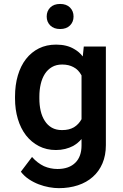

<svg xmlns="http://www.w3.org/2000/svg" viewBox="-20 -770 640 998"><path d="M58.1 -268.1V-257.8Q58.1 -200.7 72.8 -151.6Q87.4 -102.5 115.2 -66.4Q143.1 -30.8 182.4 -10.5Q221.7 9.8 270.5 9.8Q296.4 9.8 318.8 4.2Q341.3 -1.5 359.9 -11.2Q372.1 -18.1 383.1 -27.1Q394 -36.1 403.8 -47.4V-13.7Q403.8 14.6 395.8 37.1Q387.7 59.6 372.6 74.7Q356.4 91.3 332.8 99.9Q309.1 108.4 278.8 108.4Q260.3 108.4 242.7 104.7Q225.1 101.1 208.5 93.8Q191.9 85.9 176.3 74Q160.6 62 146.5 45.9L88.4 122.6Q106 145.5 130.1 161.6Q154.3 177.7 181.2 188Q208 198.2 235.1 203.1Q262.2 208 285.6 208Q339.8 208 385 193.1Q430.2 178.2 462.4 149.4Q494.6 121.1 512.5 79.3Q530.3 37.6 530.3 -15.6V-528.3H415.5L410.2 -476.6Q400.9 -488.8 389.4 -498.5Q377.9 -508.3 364.7 -515.6Q345.7 -526.9 322.5 -532.5Q299.3 -538.1 271.5 -538.1Q221.7 -538.1 182.4 -518.6Q143.1 -499 115.2 -463.4Q87.4 -427.7 72.8 -377.9Q58.1 -328.1 58.1 -268.1ZM184.6 -257.8V-268.1Q184.6 -302.7 191.7 -333Q198.7 -363.3 213.4 -386.2Q228 -408.7 250.2 -421.6Q272.5 -434.6 303.2 -434.6Q320.3 -434.6 335 -431.2Q349.6 -427.7 361.3 -421.4Q375 -414.6 385.5 -403.6Q396 -392.6 403.8 -377.9V-150.4Q396.5 -137.2 386.7 -126.7Q377 -116.2 364.3 -108.4Q351.6 -101.1 336.4 -97.4Q321.3 -93.8 302.2 -93.8Q271.5 -93.8 249.3 -106.4Q227.1 -119.1 212.9 -141.6Q198.2 -164.1 191.4 -193.8Q184.6 -223.6 184.6 -257.8ZM222.7 -684.1Q222.7 -656.2 241.2 -637.7Q259.8 -619.1 292.5 -619.1Q325.2 -619.1 343.8 -637.7Q362.3 -656.2 362.3 -684.1Q362.3 -712.4 343.8 -731Q325.2 -749.5 292.5 -749.5Q259.8 -749.5 241.2 -731Q222.7 -712.4 222.7 -684.1Z"/></svg>

Font: Roboto Mono SemiBold
Style: Regular
Weight: 600
Monospace: yes
Designer: Google
Version: Version 3.000